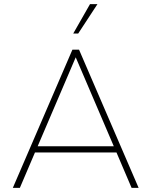

<svg xmlns="http://www.w3.org/2000/svg" viewBox="-20 -908 732 928"><path d="M650 0 362 -668H330L42 0H76L149 -171H543L616 0ZM530 -201H162L346 -631ZM358 -746 451 -888H415L334 -746Z"/></svg>

Font: Gantari Thin
Style: Regular
Weight: 250
Designer: Anugrah Pasau
Foundry: Lafontype
Version: Version 1.000